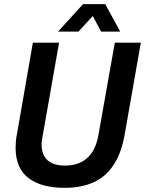

<svg xmlns="http://www.w3.org/2000/svg" viewBox="-20 -891 697 923"><path d="M290 12Q179 12 117 -35Q55 -82 55 -181Q55 -196 56.5 -213.5Q58 -231 62 -249L138 -686H264L186 -243Q184 -233 182 -220Q180 -207 180 -197Q180 -146 208.5 -120.5Q237 -95 293 -95Q359 -95 399.5 -131.5Q440 -168 453 -241L532 -686H657L579 -242Q563 -153 525 -96.5Q487 -40 428.5 -14Q370 12 290 12ZM259 -739 379 -871H486L558 -739H466L407 -850L458 -849L357 -739Z"/></svg>

Font: Archivo SemiCondensed SemiBold
Style: Italic
Weight: 600
Width: 4
Italic angle: -10°
Designer: Hector Gatti
Foundry: Omnibus-Type
Version: Version 2.001